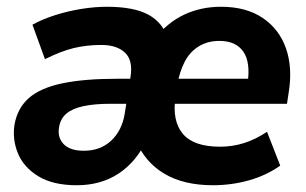

<svg xmlns="http://www.w3.org/2000/svg" viewBox="-20 -537 906 568"><path d="M207 11Q137 11 93.5 -15.5Q50 -42 33 -83.5Q16 -125 23 -169Q32 -218 66 -247.5Q100 -277 164.5 -290.5Q229 -304 326 -304H377L366 -230H307Q260 -230 227 -223Q194 -216 176.5 -201Q159 -186 155 -162Q149 -131 168 -111Q187 -91 228 -91Q277 -91 309 -121Q341 -151 349 -201L366 -309Q374 -358 350 -381Q326 -404 280 -404Q235 -404 197 -394.5Q159 -385 113 -362L76 -464Q105 -480 142.5 -492Q180 -504 220 -510.5Q260 -517 296 -517Q377 -517 420 -493Q463 -469 477 -421H436Q476 -471 525.5 -494Q575 -517 634 -517Q708 -517 757 -484Q806 -451 826 -394Q846 -337 834 -263L829 -230H481L493 -304H731L712 -288Q722 -352 700 -384Q678 -416 629 -416Q594 -416 567.5 -399.5Q541 -383 526 -353.5Q511 -324 505 -288L499 -249Q489 -179 521 -141Q553 -103 631 -103Q667 -103 701 -113.5Q735 -124 770 -147L809 -47Q768 -18 716.5 -3.5Q665 11 610 11Q523 11 465.5 -23.5Q408 -58 382 -122H413Q384 -59 331.5 -24Q279 11 207 11Z"/></svg>

Font: Mulish ExtraLight ExtraBold
Style: Italic
Weight: 800
Italic angle: -9°
Version: Version 3.603